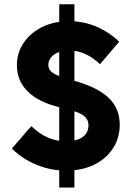

<svg xmlns="http://www.w3.org/2000/svg" viewBox="-20 -797 610 888"><path d="M34.7 -109.9 125 -213.9Q161.1 -178.2 201.2 -160.9Q241.2 -143.6 285.6 -143.6Q318.4 -143.6 341.6 -152.3Q364.7 -161.1 377 -177.7Q389.2 -194.3 389.2 -216.8Q389.2 -235.8 379.6 -249.3Q370.1 -262.7 347.7 -273.2Q325.2 -283.7 284.7 -293.5L253.4 -301.3Q157.2 -325.2 107.7 -374.5Q58.1 -423.8 58.1 -495.6Q58.1 -553.2 89.8 -599.6Q121.6 -646 176.5 -672.6Q231.4 -699.2 300.3 -699.2Q364.7 -699.2 424.1 -674.6Q483.4 -649.9 531.2 -604L442.4 -500Q409.2 -531.7 374 -547.6Q338.9 -563.5 300.3 -563.5Q272.9 -563.5 250.7 -555.2Q228.5 -546.9 216.1 -531.5Q203.6 -516.1 203.6 -496.6Q203.6 -481.9 212.4 -470.9Q221.2 -460 239.7 -451.2Q258.3 -442.4 289.6 -433.1L320.8 -424.3Q393.6 -404.3 440.4 -376.2Q487.3 -348.1 510.5 -309.6Q533.7 -271 533.7 -219.7Q533.7 -158.7 502.2 -110.4Q470.7 -62 414.6 -34.9Q358.4 -7.8 285.6 -7.8Q216.8 -7.8 151.6 -33.9Q86.4 -60.1 34.7 -109.9ZM253.9 -353.5V-777.3H324.2V-353.5ZM253.9 70.3V-353.5H324.2V70.3Z"/></svg>

Font: Wanted Sans Std Variable
Style: Regular
Weight: 400
Designer: Original Design by Kil Hyung-jin and Kang Hanbin, Wanted Lab, Inc;
Foundry: Wanted Lab, Inc.
Version: Version 1.003;Glyphs 3.2 (3227)